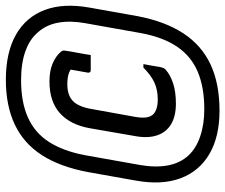

<svg xmlns="http://www.w3.org/2000/svg" viewBox="-77 -678 770 656"><g transform="rotate(-90 308.0 -350.0)"><path d="M363 -715Q457 -715 517.5 -680.5Q578 -646 602 -582Q626 -518 610 -429L581 -266Q563 -171 522 -108.5Q481 -46 415.5 -15.5Q350 15 258 15Q169 15 110 -19.5Q51 -54 27 -118Q3 -182 19 -271L48 -434Q66 -530 106 -592Q146 -654 210.5 -684.5Q275 -715 363 -715ZM362 -663Q287 -663 234.5 -639.5Q182 -616 151 -567.5Q120 -519 106 -446L72 -255Q63 -202 71 -160.5Q79 -119 105 -91Q129 -65 170 -51Q211 -37 263 -37Q338 -37 391 -59.5Q444 -82 476.5 -130Q509 -178 523 -254L557 -445Q566 -496 558.5 -536.5Q551 -577 526 -605Q503 -633 461.5 -648Q420 -663 362 -663ZM358 -566Q394 -566 419.5 -555Q445 -544 460 -526Q462 -523 463 -520Q464 -517 463 -513Q460 -492 455.5 -469Q451 -446 448 -425Q435 -425 422 -425Q409 -425 397 -425Q391 -425 389 -428Q387 -431 388 -436Q391 -453 394.5 -472.5Q398 -492 403 -522L414 -479Q402 -494 386.5 -499.5Q371 -505 348 -505Q324 -505 307 -497Q290 -489 280 -472Q270 -455 265 -430L237 -275Q233 -253 234.5 -238Q236 -223 244 -213Q251 -205 264 -200.5Q277 -196 296 -196Q329 -196 354 -207.5Q379 -219 405 -245H417Q414 -230 411.5 -215.5Q409 -201 407 -188Q405 -180 403.5 -176.5Q402 -173 398 -169Q380 -153 351 -143.5Q322 -134 282 -134Q239 -134 211.5 -150.5Q184 -167 173.5 -198.5Q163 -230 171 -273L198 -429Q210 -495 249.5 -530.5Q289 -566 358 -566Z"/></g></svg>

Font: RecMonoLinear Nerd Font Mono
Style: Italic
Weight: 400
Italic angle: -10°
Monospace: yes
Version: Version 1.085; ttfautohint (v1.8.4.7-5d5b);Nerd Fonts 3.2.1